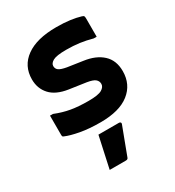

<svg xmlns="http://www.w3.org/2000/svg" viewBox="-191 -659 932 1024"><g transform="rotate(-30 275.0 -147.0)"><path d="M268 -121Q328 -121 350 -134Q372 -147 372 -166Q372 -183 359 -194.5Q346 -206 309 -212L206 -227Q133 -238 98 -276.5Q63 -315 63 -371Q63 -454 128.5 -501Q194 -548 314 -548Q362 -548 398.5 -543Q435 -538 461 -530Q472 -527 474 -522.5Q476 -518 476 -507V-396H458Q418 -407 381 -412Q344 -417 300 -417Q240 -417 218.5 -405Q197 -393 197 -376Q197 -359 210 -349.5Q223 -340 257 -334L351 -320Q423 -310 464 -272Q505 -234 505 -168Q505 -86 444 -38Q383 10 267 10Q196 10 142.5 0Q89 -10 59 -23Q53 -25 51.5 -28Q50 -31 50 -39V-156H68Q115 -137 160.5 -129Q206 -121 268 -121ZM223 61H349Q355 61 358.5 64.5Q362 68 360 74Q344 117 328.5 157.5Q313 198 296 244Q295 248 291.5 251Q288 254 281 254H181Q192 204 202.5 155Q213 106 223 61Z"/></g></svg>

Font: Recursive Sn Lnr St
Style: Bold
Weight: 700
Version: Version 1.079;hotconv 1.0.112;makeotfexe 2.5.65598; ttfautoh